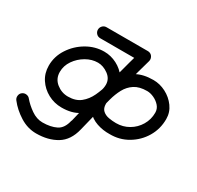

<svg xmlns="http://www.w3.org/2000/svg" viewBox="-163 -724 930 907"><g transform="rotate(30 302.0 -270.5)"><path d="M173 -511Q160 -511 151.5 -520Q143 -529 143 -541Q143 -553 151.5 -562Q160 -571 173 -571Q229 -571 285 -571Q341 -571 398 -571Q398 -571 398 -571Q398 -571 398 -571Q410 -571 419 -562Q428 -553 428 -541Q428 -529 419 -520Q410 -511 398 -511Q341 -511 285 -511Q229 -511 173 -511Q173 -511 173 -511Q173 -511 173 -511ZM369 -549Q372 -561 383 -567Q394 -573 406 -570Q418 -567 424 -556Q430 -545 427 -533Q417 -498 407.5 -463.5Q398 -429 389 -394Q389 -394 389 -394Q389 -394 389 -394Q376 -350 362.5 -305Q349 -260 327.5 -221.5Q306 -183 270 -159.5Q234 -136 178 -136Q178 -136 178 -136Q178 -136 178 -136Q178 -136 178 -136Q178 -136 178 -136Q138 -136 103.5 -154.5Q69 -173 48 -205Q27 -237 27 -278Q27 -328 55 -371Q83 -414 127.5 -440Q172 -466 222 -466Q258 -466 291 -449Q324 -432 345 -402Q366 -372 366 -334Q366 -314 358.5 -295Q351 -276 351 -256Q351 -232 364.5 -220Q378 -208 398 -204.5Q418 -201 437 -201Q437 -201 438 -201Q438 -201 438 -201Q475 -201 506 -219Q537 -237 555.5 -268Q574 -299 574 -336Q574 -357 560.5 -372.5Q547 -388 527.5 -397Q508 -406 490 -406Q448 -406 422 -389Q396 -372 381 -344Q366 -316 357 -282.5Q348 -249 340 -217Q332 -186 324.5 -154.5Q317 -123 309 -92Q309 -92 309 -92Q309 -92 309 -92Q293 -26 246.5 2Q200 30 135 30Q88 30 46 3.5Q4 -23 -23 -58Q-23 -58 -23 -58Q-23 -58 -23 -58Q-31 -68 -29.5 -80.5Q-28 -93 -19 -100Q-9 -108 3.5 -106.5Q16 -105 23 -96Q43 -72 73 -51Q103 -30 135 -30Q179 -30 209.5 -45Q240 -60 250 -106Q250 -106 251 -106Q251 -106 251 -106Q258 -137 266 -168.5Q274 -200 282 -231Q292 -275 306 -316.5Q320 -358 342 -392Q364 -426 399.5 -446Q435 -466 490 -466Q525 -466 558 -449Q591 -432 612.5 -402.5Q634 -373 634 -336Q634 -282 607.5 -237.5Q581 -193 536 -166.5Q491 -140 437 -141Q437 -141 438 -141Q438 -141 438 -141Q401 -140 367.5 -151.5Q334 -163 312.5 -188Q291 -213 291 -256Q291 -276 298.5 -295.5Q306 -315 306 -334Q306 -366 278.5 -386Q251 -406 222 -406Q189 -406 158 -388Q127 -370 107 -341Q87 -312 87 -278Q87 -241 115 -218.5Q143 -196 178 -196Q178 -196 178 -196Q178 -196 178 -196Q178 -196 178 -196Q178 -196 178 -196Q220 -196 246 -217Q272 -238 287.5 -271Q303 -304 312.5 -341Q322 -378 331 -410Q331 -410 331 -410Q331 -410 331 -410Q340 -445 349.5 -479.5Q359 -514 369 -549Q369 -549 369 -549Q369 -549 369 -549Z"/></g></svg>

Font: FRB American Cursive Guidelines
Style: Bold Italic
Weight: 700
Italic angle: -25°
Version: Version 2.0;Modular Font Editor K font №1